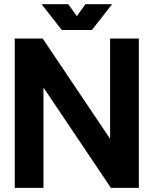

<svg xmlns="http://www.w3.org/2000/svg" viewBox="-20 -909 743 929"><path d="M186.5 -722.7H51.3V0H190.4V-485.4L516.6 0H651.9V-722.7H512.7V-237.3ZM310.3 -888.7H181.2L279.1 -763.7H400.1ZM393.3 -888.7 303.5 -763.7H424.6L522.5 -888.7Z"/></svg>

Font: Giphurs
Style: Regular
Weight: 400
Version: Version 2.010